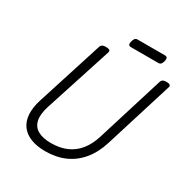

<svg xmlns="http://www.w3.org/2000/svg" viewBox="-262 -1415 1584 1644"><g transform="rotate(30 529.5 -593.0)"><path d="M415 19Q332 19 272 -4.5Q212 -28 178 -73Q144 -118 139 -184Q134 -250 161 -336L369 -988Q374 -1002 385.5 -1008.5Q397 -1015 421 -1015Q444 -1015 455 -1008Q466 -1001 461 -985L247 -324Q218 -235 231 -177.5Q244 -120 293.5 -93Q343 -66 423 -66Q511 -66 577.5 -95.5Q644 -125 690 -182.5Q736 -240 762 -324L968 -988Q973 -1002 984.5 -1008.5Q996 -1015 1019 -1015Q1067 -1015 1058 -985L849 -313Q815 -204 753.5 -130Q692 -56 607 -18.5Q522 19 415 19ZM606 -1120Q587 -1120 582.5 -1131.5Q578 -1143 583 -1161Q588 -1183 597 -1194Q606 -1205 624 -1205H892Q912 -1205 916.5 -1192.5Q921 -1180 916 -1161Q911 -1140 902 -1130Q893 -1120 875 -1120Z"/></g></svg>

Font: Playwrite AU VIC
Style: Regular
Weight: 400
Designer: Veronika Burian, José Scaglione
Foundry: TypeTogether
Version: Version 1.002